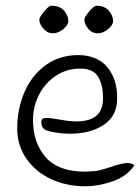

<svg xmlns="http://www.w3.org/2000/svg" viewBox="-20 -649 488 669"><path d="M40 -202Q40 -269 65 -327.5Q90 -386 138.5 -421.5Q187 -457 252 -457Q320 -457 355 -413.5Q390 -370 388 -304Q388 -245 341.5 -214Q295 -183 223 -183Q212 -183 190 -185Q154 -189 139 -196Q124 -203 124 -224Q124 -231 128 -234.5Q132 -238 144 -238Q157 -238 190 -232Q222 -226 247 -226Q339 -226 339 -306Q339 -354 321.5 -382Q304 -410 260 -410Q212 -410 174 -384.5Q136 -359 115.5 -318Q95 -277 95 -231Q95 -152 139 -101.5Q183 -51 275 -51Q286 -51 312 -53Q323 -54 339 -59Q355 -64 362 -66Q405 -81 425 -81Q440 -81 448 -73Q423 -35 373.5 -17.5Q324 0 276 0Q212 0 158 -25Q104 -50 72 -96Q40 -142 40 -202ZM117 -580Q117 -589 133.5 -609Q150 -629 159 -629Q188 -629 203 -612Q218 -595 218 -575Q218 -562 200.5 -547.5Q183 -533 164 -533Q145 -533 131 -549.5Q117 -566 117 -580ZM274 -580Q274 -589 290.5 -609Q307 -629 317 -629Q344 -629 359 -612Q374 -595 374 -575Q374 -562 356.5 -547.5Q339 -533 321 -533Q300 -533 287 -549.5Q274 -566 274 -580Z"/></svg>

Font: Indie Flower
Style: Regular
Weight: 400
Designer: Kimberly Geswein
Foundry: Kimberly Geswein
Version: Version 2.000